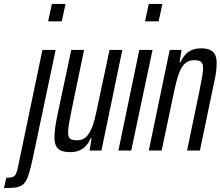

<svg xmlns="http://www.w3.org/2000/svg" viewBox="-113 -763 1122 973"><path d="M131 -655 150 -743H219L200 -655ZM-93 190 -81 138Q-59 138 -48 133.5Q-37 129 -31.5 117Q-26 105 -22 84L102 -510H169L51 49Q42 88 34.5 114Q27 140 17.5 155.5Q8 171 -6 178.5Q-20 186 -41 188Q-62 190 -93 190Z M243 8Q215 8 197 0.5Q179 -7 171 -24Q163 -41 163 -67Q163 -88 166.5 -114.5Q170 -141 177 -175L248 -510H313L250 -206Q241 -163 236.5 -136Q232 -109 232 -93Q232 -77 236.5 -68Q241 -59 251 -55.5Q261 -52 277 -52Q302 -52 318.5 -65Q335 -78 347 -103Q359 -128 367.5 -162.5Q376 -197 385 -241L442 -510H507L401 0H341L351 -62H346Q337 -40 323 -24.5Q309 -9 289 -0.5Q269 8 243 8Z M622 -655 641 -743H710L691 -655ZM487 0 593 -510H660L552 0Z M641 0 747 -510H807L797 -448H802Q812 -470 825.5 -485.5Q839 -501 859 -509.5Q879 -518 905 -518Q933 -518 950.5 -510.5Q968 -503 976.5 -486.5Q985 -470 985 -443Q985 -422 981.5 -395.5Q978 -369 970 -335L900 0H835L898 -304Q907 -347 911.5 -374Q916 -401 916 -417Q916 -434 911.5 -442.5Q907 -451 897.5 -454.5Q888 -458 871 -458Q846 -458 829 -445Q812 -432 800.5 -407Q789 -382 780.5 -347.5Q772 -313 763 -269L706 0Z"/></svg>

Font: Saira UltraCondensed Medium
Style: Italic
Weight: 500
Width: 1
Italic angle: -12°
Designer: Hector Gatti with collaboration of the Omnibus-Type team
Foundry: Omnibus-Type
Version: Version 1.101